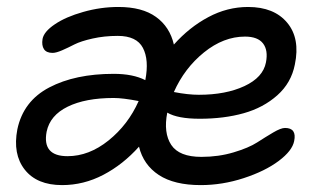

<svg xmlns="http://www.w3.org/2000/svg" viewBox="-20 -562 926 551"><path d="M158.2 -30.8Q85.9 -30.8 51 -75.2Q16.1 -119.6 29.8 -190.9Q46.9 -272 121.3 -311Q195.8 -350.1 306.2 -350.1Q361.8 -350.1 397 -332Q408.2 -390.1 390.1 -424.6Q372.1 -459 317.9 -459Q279.3 -459 245.6 -451.4Q211.9 -443.8 193.8 -434.6Q175.8 -425.3 158.4 -417.7Q141.1 -410.2 130.9 -410.2Q113.3 -410.2 106.2 -420.9Q99.1 -431.6 102.1 -450.2Q106 -471.2 137.5 -492.4Q168.9 -513.7 219 -527.8Q269 -542 319.8 -542Q388.2 -542 427.7 -513.4Q467.3 -484.9 479 -434.1Q523.4 -483.9 577.9 -512.9Q632.3 -542 691.9 -542Q766.6 -542 804.2 -496.8Q841.8 -451.7 826.2 -377Q815.9 -324.2 775.9 -288.6Q735.8 -252.9 679.4 -237.1Q623 -221.2 553.2 -221.2Q489.7 -221.2 460 -238.8Q448.7 -180.7 471.4 -146.2Q494.1 -111.8 558.1 -111.8Q607.4 -111.8 650.6 -124.8Q693.8 -137.7 718 -153.3Q742.2 -168.9 764.2 -181.9Q786.1 -194.8 797.9 -194.8Q832 -194.8 824.2 -157.2Q818.8 -129.4 779.8 -100.1Q740.7 -70.8 679.4 -50.8Q618.2 -30.8 556.2 -30.8Q480 -30.8 435.8 -59.8Q391.6 -88.9 378.9 -141.1Q333 -89.8 276.6 -60.3Q220.2 -30.8 158.2 -30.8ZM683.1 -457Q621.6 -457 565.4 -411.6Q509.3 -366.2 479 -297.9Q519.5 -290 550.8 -290Q627.9 -290 681.4 -314.9Q734.9 -339.8 743.2 -382.8Q750 -417.5 734.9 -437.3Q719.7 -457 683.1 -457ZM113.8 -184.1Q100.6 -113.8 173.8 -113.8Q235.4 -113.8 291.5 -158.9Q347.7 -204.1 377.9 -272Q332.5 -280.8 306.2 -280.8Q225.1 -280.8 174.3 -255.9Q123.5 -231 113.8 -184.1Z"/></svg>

Font: Shantell Sans Irregular Bouncy
Style: Italic
Weight: 400
Italic angle: -11.31°
Designer: Stephen Nixon, Anya Danilova, Shantell Martin
Foundry: Arrow Type
Version: Version 1.006;[9816181b4]